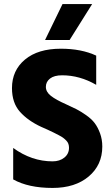

<svg xmlns="http://www.w3.org/2000/svg" viewBox="-20 -918 554 946"><path d="M484 -196Q484 -105 417 -48.5Q350 8 239 8Q120 8 45 -34V-189Q136 -123 239 -123Q274 -123 297 -141.5Q320 -160 320 -190Q320 -200 317 -209Q314 -218 306 -226Q298 -234 290.5 -239.5Q283 -245 268.5 -252.5Q254 -260 244 -265Q234 -270 214.5 -279Q195 -288 183 -293Q118 -323 78.5 -367Q39 -411 39 -484Q39 -571 103 -624.5Q167 -678 280 -678Q381 -678 454 -644V-500Q373 -547 286 -547Q247 -547 226.5 -531Q206 -515 206 -490Q206 -465 231 -445.5Q256 -426 306 -404Q337 -390 357.5 -379.5Q378 -369 404.5 -350.5Q431 -332 446.5 -311.5Q462 -291 473 -261Q484 -231 484 -196ZM323 -721H202L288 -898H434Z"/></svg>

Font: Hind Guntur
Style: Bold
Weight: 700
Designer: Manushi Parikh, Hitesh Malaviya
Foundry: Indian Type Foundry
Version: Version 1.002;PS 1.0;hotconv 1.0.86;makeotf.lib2.5.63406; tt